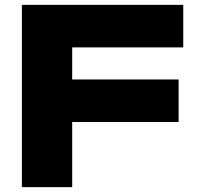

<svg xmlns="http://www.w3.org/2000/svg" viewBox="-20 -770 811 790"><path d="M70 -750V0H277V-268H715V-443H277V-575H734V-750Z"/></svg>

Font: Bounded
Style: Bold
Weight: 700
Designer: Vlad Churkin
Version: Version 3.0